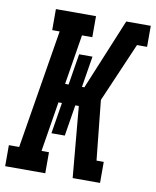

<svg xmlns="http://www.w3.org/2000/svg" viewBox="-91 -799 701 863"><g transform="rotate(10 259.5 -367.5)"><path d="M-8 0V-96H39L128 -639H94V-735H277V-639H230L193 -411H209L232 -553H293L270 -411H281L415 -735H527V-639H481L364 -368L392 -96H425V0H300L271 -324H255L232 -182H171L194 -324H178L141 -96H175V0Z"/></g></svg>

Font: Iosevka Curly Slab
Style: Bold Italic
Weight: 700
Italic angle: -9°
Monospace: yes
Designer: Belleve Invis
Foundry: Belleve Invis
Version: Version 22.1.2; ttfautohint (v1.8.4)